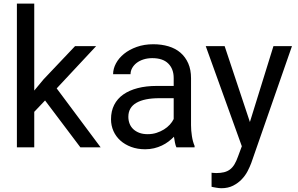

<svg xmlns="http://www.w3.org/2000/svg" viewBox="-20 -792 1602 1032"><path d="M222.2 -252 164.1 -190.9V0H70.8V-772.5H164.1V-305.2L213.9 -365.2L383.3 -543.9H496.6L284.7 -316.9L521 0H412.1Z M928.2 0Q923.3 -10.3 920.4 -25.4Q917.5 -40.5 915 -57.1Q902.3 -43.9 886 -31.5Q869.6 -19 850.1 -9.8Q830.6 -0.5 808.1 4.9Q785.6 10.3 760.3 10.3Q718.8 10.3 684.8 -2.4Q650.9 -15.1 627 -36.6Q603 -58.1 589.8 -87.6Q576.7 -117.2 576.7 -150.9Q576.7 -194.8 593.8 -228.3Q610.8 -261.7 642.8 -284.2Q674.8 -306.6 720.2 -318.4Q765.6 -330.1 821.3 -330.1H913.6V-372.6Q913.6 -421.4 884.5 -450.4Q855.5 -479.5 798.3 -479.5Q772.5 -479.5 750.7 -472.4Q729 -465.3 713.9 -453.4Q698.7 -441.4 690.2 -425.8Q681.6 -410.2 681.6 -393.1H587.9Q587.9 -422.4 603.3 -451.2Q618.7 -480 646.7 -502.7Q674.8 -525.4 714.8 -539.8Q754.9 -554.2 804.2 -554.2Q848.1 -554.2 885.7 -543Q923.3 -531.7 950 -508.8Q976.6 -485.8 991.7 -451.7Q1006.8 -417.5 1006.8 -371.6V-118.7Q1006.8 -90.8 1011.5 -60.5Q1016.1 -30.3 1025.9 -7.8V0ZM773.9 -70.8Q799.3 -70.8 821.3 -77.9Q843.3 -85 861.3 -96.2Q879.4 -107.4 892.8 -122.1Q906.2 -136.7 913.6 -152.3V-264.2H836.4Q756.3 -264.2 713.1 -239.3Q669.9 -214.4 669.9 -164.1Q669.9 -144.5 676.5 -127.4Q683.1 -110.4 696.3 -97.9Q709.5 -85.4 728.8 -78.1Q748 -70.8 773.9 -70.8Z M1323.2 -136.2 1449.7 -543.9H1549.3L1330.6 84Q1323.2 104 1311 127.7Q1298.8 151.4 1279.5 171.6Q1260.3 191.9 1233.2 205.8Q1206.1 219.7 1169.4 219.7Q1163.6 219.7 1156 218.8Q1148.4 217.8 1141.1 216.6Q1133.8 215.3 1127.2 214.1Q1120.6 212.9 1117.2 211.9V136.2Q1119.1 136.7 1122.6 137Q1126 137.2 1129.9 137.5Q1133.8 137.7 1137 137.9Q1140.1 138.2 1142.1 138.2Q1165.5 138.2 1183.8 133.8Q1202.1 129.4 1216.1 118.9Q1230 108.4 1240.2 91.3Q1250.5 74.2 1259.3 49.3L1279.8 -5.9L1085.9 -543.9H1187.5Z"/></svg>

Font: Roboto2
Style: Regular
Weight: 400
Designer: Google
Foundry: Google
Version: Version 2.000981-w3; 2014; ttfautohint (v1.1) -l 5 -r 24 -G 